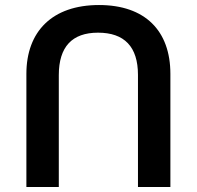

<svg xmlns="http://www.w3.org/2000/svg" viewBox="-20 -744 783 764"><path d="M85 0H214V-445C214 -558 267 -614 370 -614C475 -614 529 -558 529 -446V0H658V-450C658 -622 557 -724 374 -724C188 -724 85 -619 85 -450Z"/></svg>

Font: Noto Sans Georgian SemiBold
Style: Regular
Weight: 600
Designer: Monotype Design Team, Akaki Razmadze
Foundry: Google LLC
Version: Version 2.005